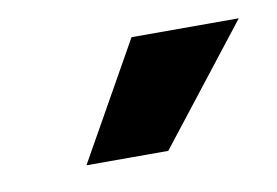

<svg xmlns="http://www.w3.org/2000/svg" viewBox="-34 -823 354 245"><g transform="rotate(-10 143.0 -700.5)"><path d="M147 -776H286L168 -625H62Z"/></g></svg>

Font: Krub SemiBold
Style: Regular
Weight: 600
Version: Version 1.000; ttfautohint (v1.6)